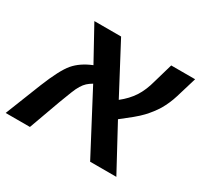

<svg xmlns="http://www.w3.org/2000/svg" viewBox="-149 -773 981 939"><g transform="rotate(30 342.0 -303.0)"><path d="M133 -606H284L429 -332Q471 -365 496 -403.5Q521 -442 536 -499L567 -606H702L667 -490Q660 -467 650.5 -445.5Q641 -424 630 -405Q608 -369 576 -335Q560 -318 534 -296.5Q508 -275 473 -248L607 0H459L281 -338Q264 -328 252.5 -317.5Q241 -307 230.5 -290Q220 -273 209.5 -246Q199 -219 183 -177L119 0H-18L62 -202Q106 -311 140 -351Q175 -392 237 -417Z"/></g></svg>

Font: Libra Sans Modern
Style: Bold Italic
Weight: 700
Italic angle: -12°
Foundry: Stefan Peev, Context Ltd
Version: Version 1.000